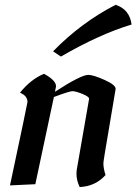

<svg xmlns="http://www.w3.org/2000/svg" viewBox="-20 -756 560 788"><path d="M307.1 11.7Q293.9 -15.6 293.9 -42.5Q293.9 -52.2 295.4 -61.5L345.7 -350.6Q345.7 -359.4 318.1 -370.6Q290.5 -381.8 277.3 -381.8Q265.1 -381.8 201.2 -357.9L125 0L21 4.9Q92.8 -332.5 92.8 -337.4Q92.8 -362.8 62 -375.5Q106.4 -430.7 160.6 -453.1Q210 -426.3 210 -401.9Q210 -398.9 205.6 -379.4Q312.5 -448.7 342.3 -448.7Q362.8 -448.7 409.7 -427.7Q454.6 -407.7 454.6 -391.1L430.2 -246.1Q404.3 -95.2 404.3 -86.4Q404.3 -64.9 413.1 -37.6Q371.6 8.8 307.1 11.7ZM230 -523.9 197.8 -545.4Q314 -664.1 454.6 -736.3Q512.2 -717.3 520 -655.3Q389.6 -616.2 230 -523.9Z"/></svg>

Font: Balgruf
Style: Italic
Weight: 500
Italic angle: -12°
Designer: Paul James Miller
Foundry: High-Logic / Made with FontCreator
Version: Version 1.201;March 28, 2021;FontCreator 13.0.0.2683 64-bit